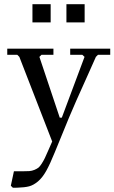

<svg xmlns="http://www.w3.org/2000/svg" viewBox="-20 -681 546 916"><path d="M134.8 -574.2V-661.1H221.7V-574.2ZM296.9 -574.2V-661.1H383.8V-574.2ZM241.7 44.9Q218.8 101.6 200.7 134Q182.6 166.5 161.1 184.6Q139.6 202.6 118.7 208Q97.7 213.4 63 214.4L41.5 214.8L31.7 205.1L46.4 136.2H85.9Q106.4 136.2 119.6 135.3Q132.8 134.3 144.8 129.2Q156.7 124 163.6 118.7Q170.4 113.3 179.2 99.4Q188 85.4 194.1 72.8Q200.2 60.1 211.4 34.2L229 -5.9L72.3 -409.7L62.5 -419.4H14.6V-448.7H234.9V-419.4H177.7L168 -409.7L265.1 -119.6H274.9L383.3 -409.7L373 -419.4H314.9V-448.7H505.9V-419.4H447.3L437.5 -409.7Q425.3 -381.3 396.2 -317.1Q367.2 -252.9 344 -200.7Q320.8 -148.4 309.1 -119.6Z"/></svg>

Font: Happy Times at the IKOB
Style: Regular
Weight: 400
Designer: Lucas Le Bihan
Foundry: Lucas Le Bihan
Version: Version 1.000;PS 1.0;hotconv 1.0.88;makeotf.lib2.5.647800